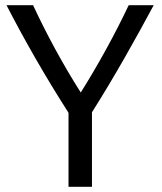

<svg xmlns="http://www.w3.org/2000/svg" viewBox="-20 -715 622 737"><path d="M333 2V-284C422 -425 499 -563 570 -695H474C421 -583 356 -465 290 -360C223 -465 159 -583 107 -695H5C73 -563 151 -426 243 -282V2Z"/></svg>

Font: Repo
Style: Regular
Weight: 400
Designer: Stefan Peev
Foundry: Context Ltd
Version: Version 0.000